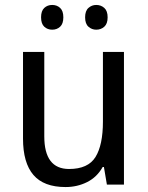

<svg xmlns="http://www.w3.org/2000/svg" viewBox="-20 -746 599 776"><path d="M481 -536V0H412L400 -71H395Q372 -30 332 -10Q292 10 245 10Q157 10 115 -39Q73 -88 73 -186V-536H159V-195Q159 -63 259 -63Q336 -63 366 -111.5Q396 -160 396 -255V-536ZM146 -676Q146 -702 159 -714Q172 -726 191 -726Q210 -726 223 -714Q236 -702 236 -676Q236 -650 223 -638Q210 -626 191 -626Q172 -626 159 -638Q146 -650 146 -676ZM324 -676Q324 -702 337.5 -714Q351 -726 369 -726Q388 -726 401.5 -714Q415 -702 415 -676Q415 -650 401.5 -638Q388 -626 369 -626Q351 -626 337.5 -638Q324 -650 324 -676Z"/></svg>

Font: Noto Sans Thai SemCond
Style: Regular
Weight: 400
Width: 4
Designer: Monotype Design Team
Foundry: Monotype Imaging Inc.
Version: Version 2.002; ttfautohint (v1.8.4.7-5d5b)